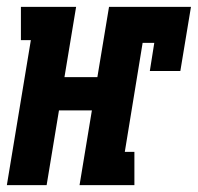

<svg xmlns="http://www.w3.org/2000/svg" viewBox="-37 -540 577 560"><path d="M-17 0 53 -423H24V-520H185L151 -315H247L281 -520H520L489 -333H400L413 -415H379L327 -97H355V0H195L231 -218H135L99 0Z"/></svg>

Font: Iosevka Curly Slab Extrabold
Style: Italic
Weight: 800
Italic angle: -9°
Monospace: yes
Designer: Belleve Invis
Foundry: Belleve Invis
Version: Version 22.1.2; ttfautohint (v1.8.4)